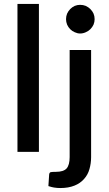

<svg xmlns="http://www.w3.org/2000/svg" viewBox="-20 -760 545 961"><path d="M67.4 -740.2H174.8V0H67.4ZM328.6 -509.8H436V26.4Q436 57.6 427.7 86.4Q419.9 114.7 400.4 136.2Q381.3 157.7 353 168.9Q322.8 181.2 282.2 181.2Q266.1 181.2 250.5 178.7Q240.2 177.2 222.2 171.4L226.1 112.8Q227.5 103 234.4 101.6Q240.7 100.1 259.8 100.1Q297.9 100.1 313.5 83Q328.6 65.4 328.6 26.4ZM453.6 -664.1Q453.6 -649.9 448.2 -636.7Q442.4 -624 432.1 -613.8Q422.4 -604 409.2 -598.6Q395.5 -592.3 380.9 -592.3Q367.7 -592.3 354 -598.6Q341.8 -603.5 331.5 -613.8Q321.3 -624 315.9 -636.7Q310.5 -649.9 310.5 -664.1Q310.5 -678.7 315.9 -691.9Q321.3 -704.1 331.5 -714.8Q341.3 -724.6 354 -730.5Q367.2 -735.8 380.9 -735.8Q396 -735.8 409.2 -730.5Q422.9 -724.1 432.1 -714.8Q442.4 -704.6 448.2 -691.9Q453.6 -678.7 453.6 -664.1Z"/></svg>

Font: Lato-SemiBold
Style: Regular
Weight: 500
Designer: Lukasz Dziedzic with Adam Twardoch and Botio Nikoltchev
Foundry: tyPoland Lukasz Dziedzic
Version: ""